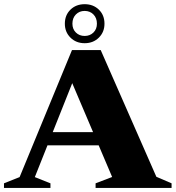

<svg xmlns="http://www.w3.org/2000/svg" viewBox="-34 -920 860 940"><path d="M167 -208.5V-273H511.5V-208.5ZM731.5 -54.5 806 -22.5V0H434V-22.5L515 -53.5L311.5 -532L328.5 -535L136.5 -53L213 -22.5V0H-14.5V-22.5L62 -53L318.5 -675H459ZM380.5 -899.5Q422.5 -899.5 450 -872.8Q477.5 -846 477.5 -804Q477.5 -763 450 -735.8Q422.5 -708.5 380.5 -708.5Q338.5 -708.5 311 -735.8Q283.5 -763 283.5 -804Q283.5 -846 311 -872.8Q338.5 -899.5 380.5 -899.5ZM380.5 -744Q406.5 -744 423.5 -760.8Q440.5 -777.5 440.5 -804Q440.5 -832 423.5 -849.2Q406.5 -866.5 380.5 -866.5Q354.5 -866.5 337.5 -849.2Q320.5 -832 320.5 -804Q320.5 -777.5 337.5 -760.8Q354.5 -744 380.5 -744Z"/></svg>

Font: Newsreader 24pt ExtraBold
Style: Regular
Weight: 800
Designer: Hugues Gentile
Foundry: Production Type
Version: Version 1.003